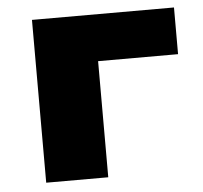

<svg xmlns="http://www.w3.org/2000/svg" viewBox="-43 -553 632 598"><g transform="rotate(-5 273.0 -254.5)"><path d="M78 0V-509H522V-363H272V0Z"/></g></svg>

Font: Nunito Sans 6pt Black
Style: Regular
Weight: 900
Version: Version 3.101;gftools[0.9.27]